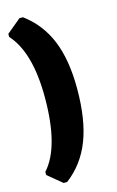

<svg xmlns="http://www.w3.org/2000/svg" viewBox="-131 -709 548 896"><g transform="rotate(-15 142.5 -261.0)"><path d="M60 137 -9 80V65Q79 -32 79 -271Q79 -490 -9 -587V-602L60 -659H77Q158 -599 196.5 -505Q235 -411 235 -272Q235 -122 196.5 -23Q158 76 77 137Z"/></g></svg>

Font: Alegreya Sans Black
Style: Regular
Weight: 900
Designer: Juan Pablo del Peral
Foundry: Huerta Tipografica
Version: Version 2.007